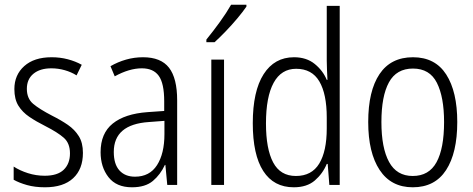

<svg xmlns="http://www.w3.org/2000/svg" viewBox="-20 -836 2009 815"><path d="M332 -187Q332 -118 290.5 -79.5Q249 -41 171 -41Q128 -41 94.5 -50.5Q61 -60 38 -73V-129Q64 -112 98.5 -101Q133 -90 170 -90Q224 -90 250.5 -115.5Q277 -141 277 -185Q277 -228 251 -251Q225 -274 172 -301Q134 -320 104.5 -340Q75 -360 58 -387.5Q41 -415 41 -458Q41 -518 83 -555.5Q125 -593 199 -593Q235 -593 267.5 -584.5Q300 -576 327 -561L305 -516Q283 -530 255 -538Q227 -546 198 -546Q150 -546 122 -523Q94 -500 94 -459Q94 -418 120.5 -395.5Q147 -373 201 -345Q239 -326 268 -306Q297 -286 314.5 -258Q332 -230 332 -187Z M587 -593Q663 -593 697.5 -548.5Q732 -504 732 -410V-51H690L682 -136H680Q661 -95 629 -68Q597 -41 540 -41Q474 -41 440.5 -84Q407 -127 407 -190Q407 -270 458.5 -311.5Q510 -353 606 -360L677 -365V-406Q677 -482 654 -514Q631 -546 582 -546Q529 -546 467 -512L449 -555Q480 -573 515 -583Q550 -593 587 -593ZM612 -318Q463 -308 463 -191Q463 -139 487 -112.5Q511 -86 553 -86Q615 -86 646.5 -135Q678 -184 678 -267V-323Z M931 -51H877V-583H931ZM1026 -808Q1011 -786 987.5 -758Q964 -730 938 -703Q912 -676 891 -657H856V-668Q886 -705 913.5 -743Q941 -781 961 -816H1026Z M1227 -41Q1142 -41 1097.5 -110Q1053 -179 1053 -313Q1053 -449 1099 -521Q1145 -593 1228 -593Q1281 -593 1316 -564.5Q1351 -536 1367 -497H1370Q1369 -519 1368 -539.5Q1367 -560 1367 -578V-811H1422V-51H1378L1371 -140H1367Q1350 -99 1316.5 -70Q1283 -41 1227 -41ZM1236 -89Q1303 -89 1335 -141.5Q1367 -194 1367 -291V-337Q1367 -437 1335.5 -490.5Q1304 -544 1237 -544Q1174 -544 1141.5 -484.5Q1109 -425 1109 -312Q1109 -204 1139.5 -146.5Q1170 -89 1236 -89Z M1921 -318Q1921 -187 1873.5 -114Q1826 -41 1732 -41Q1640 -41 1591.5 -114.5Q1543 -188 1543 -318Q1543 -450 1591 -521.5Q1639 -593 1733 -593Q1827 -593 1874 -520Q1921 -447 1921 -318ZM1599 -318Q1599 -208 1631.5 -148.5Q1664 -89 1732 -89Q1801 -89 1833 -147.5Q1865 -206 1865 -318Q1865 -424 1834.5 -484.5Q1804 -545 1733 -545Q1663 -545 1631 -486.5Q1599 -428 1599 -318Z"/></svg>

Font: Noto Sans Tamil UI Condensed Light
Style: Regular
Weight: 300
Width: 3
Designer: Jelle Bosma - Monotype Design Team
Foundry: Monotype Imaging Inc.
Version: Version 2.004; ttfautohint (v1.8.4.7-5d5b)